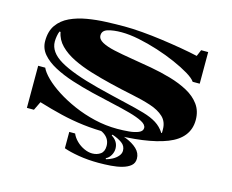

<svg xmlns="http://www.w3.org/2000/svg" viewBox="-119 -842 1498 1238"><g transform="rotate(15 630.5 -223.5)"><path d="M644 21Q551 21 474 11.5Q397 2 324 -15.5Q251 -33 169 -58L141 0H94V-281H141Q154 -252 189.5 -217Q225 -182 278.5 -147.5Q332 -113 398.5 -84Q465 -55 539.5 -37.5Q614 -20 691 -20Q730 -20 768.5 -23.5Q807 -27 832.5 -38Q858 -49 858 -70Q858 -92 826 -109Q794 -126 739.5 -141Q685 -156 617 -171Q549 -186 477 -203.5Q405 -221 337 -243Q269 -265 214.5 -294Q160 -323 128 -360.5Q96 -398 96 -447Q96 -513 126 -555Q156 -597 206.5 -620.5Q257 -644 319 -654.5Q381 -665 445.5 -667.5Q510 -670 567 -670Q619 -670 685 -664.5Q751 -659 820 -649.5Q889 -640 953 -629Q1017 -618 1065 -607L1083 -650H1130V-439H1083Q1069 -460 1027.5 -485Q986 -510 928 -535.5Q870 -561 804.5 -582Q739 -603 675 -616Q611 -629 558 -629Q505 -629 468 -618Q431 -607 431 -575Q431 -549 462 -532Q493 -515 545.5 -503.5Q598 -492 663.5 -481.5Q729 -471 798.5 -458.5Q868 -446 933.5 -427Q999 -408 1051.5 -379.5Q1104 -351 1135 -308.5Q1166 -266 1166 -206Q1166 -85 1031.5 -32Q897 21 644 21ZM973 -68 977 -69V-92Q977 -144 944 -175Q911 -206 854.5 -224.5Q798 -243 726.5 -257.5Q655 -272 577 -291Q507 -308 439.5 -328.5Q372 -349 316 -376.5Q260 -404 223 -441.5Q186 -479 177 -529L170 -530Q164 -517 160.5 -497Q157 -477 157 -460Q157 -390 241.5 -340Q326 -290 504 -244Q615 -216 693.5 -198Q772 -180 825.5 -164.5Q879 -149 914 -127Q949 -105 973 -68ZM631 223Q560 223 498 212.5Q436 202 398 188V79H437Q448 105 470.5 127Q493 149 521.5 162Q550 175 576 175Q608 175 631 158.5Q654 142 654 105Q654 19 523 0V-16Q587 -16 647.5 -6.5Q708 3 757 22Q806 41 835 68.5Q864 96 864 133Q864 163 843 180.5Q822 198 788 207.5Q754 217 713 220Q672 223 631 223ZM672 188Q692 183 713.5 171.5Q735 160 749.5 143Q764 126 764 107Q764 75 737.5 56Q711 37 672 24L668 30Q714 58 714 107Q714 129 702 150.5Q690 172 669 182Z"/></g></svg>

Font: Diplomata SC
Style: Regular
Weight: 400
Designer: Eduardo Rodriguez Tunni
Foundry: Eduardo Rodriguez Tunni
Version: Version 1.002; ttfautohint (v1.8.4.7-5d5b);gftools[0.9.23]